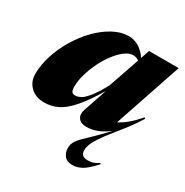

<svg xmlns="http://www.w3.org/2000/svg" viewBox="-181 -668 1004 1042"><g transform="rotate(30 321.0 -147.0)"><path d="M630.5 -183Q593 -123.5 553 -73.5L520 -32.5Q482.5 14 463 44Q443.5 74 436.2 93.8Q429 113.5 429 129.5Q429 168.5 471 168.5Q493 168.5 508.2 163Q523.5 157.5 540.5 146L544 152Q498 202.5 469.2 217.5Q440.5 232.5 414 232.5Q377.5 232.5 361.8 211.5Q346 190.5 346 165Q346 137.5 360.8 116.5Q375.5 95.5 407.8 65.8Q440 36 492.5 -18.5L511 -38Q471.5 -8.5 439.2 3.2Q407 15 375 15Q339.5 15 324.5 -6Q309.5 -27 320.5 -59.5L370.5 -207Q316 -116.5 273 -68.5Q230 -20.5 191.2 -2.8Q152.5 15 111 15Q56.5 15 24.2 -16.8Q-8 -48.5 -8 -95.5Q-8 -152 11.2 -212.2Q30.5 -272.5 64 -328.5Q97.5 -384.5 141 -429.2Q184.5 -474 233.5 -500.5Q282.5 -527 332.5 -527Q363 -527 391.8 -510.8Q420.5 -494.5 446.5 -458L464.5 -512H650.5L508 -90.5Q561.5 -115.5 624 -188ZM210 -144Q210 -119.5 216 -110.8Q222 -102 239.5 -102Q252 -102 269.8 -110.8Q287.5 -119.5 312.8 -149.8Q338 -180 373 -245L439 -437Q424 -449.5 402 -449.5Q377.5 -449.5 351 -429.5Q324.5 -409.5 299.2 -376.5Q274 -343.5 254 -303Q234 -262.5 222 -221.2Q210 -180 210 -144Z"/></g></svg>

Font: Newsreader Display ExtraBold
Style: Italic
Weight: 800
Italic angle: -17°
Designer: Hugues Gentile
Foundry: Production Type
Version: Version 1.001